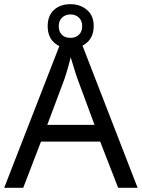

<svg xmlns="http://www.w3.org/2000/svg" viewBox="-20 -898 679 918"><path d="M545 0 459 -221H176L91 0H0L279 -717H360L638 0ZM352 -517Q349 -525 342 -546Q335 -567 328.5 -589.5Q322 -612 318 -624Q313 -604 307.5 -583.5Q302 -563 296.5 -546Q291 -529 287 -517L206 -301H432ZM317 -667Q268 -667 238 -695Q208 -723 208 -773Q208 -823 238 -850.5Q268 -878 317 -878Q364 -878 396 -850.5Q428 -823 428 -774Q428 -723 396.5 -695Q365 -667 317 -667ZM317 -717Q342 -717 357.5 -732Q373 -747 373 -773Q373 -799 357 -814Q341 -829 317 -829Q293 -829 277 -814Q261 -799 261 -773Q261 -747 275.5 -732Q290 -717 317 -717Z"/></svg>

Font: Noto Sans Sora Sompeng
Style: Regular
Weight: 400
Designer: Monotype Design Team. David Williams.
Foundry: Monotype Imaging Inc.
Version: Version 2.101